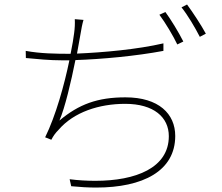

<svg xmlns="http://www.w3.org/2000/svg" viewBox="-20 -811 996 860"><path d="M712 -616.8C595.9 -589.8 442.8 -576 324.9 -571C332 -608 337 -640.3 340.9 -660.2C343.8 -679.3 349.1 -706 354 -721.9L315 -725.1C316.1 -705.3 315 -683.9 312.1 -663C309.3 -641 304.3 -609 296.2 -570C229 -570 161.2 -571 95.2 -583.1L95.9 -551.1C147.7 -546.2 202.1 -540.8 258.2 -540.8H290.8C268.8 -433.9 230.1 -293 182.2 -196L209.9 -185C218.8 -202.1 228 -215.2 242.9 -230.1C310.7 -308.9 424 -345.9 540.8 -345.9C668.7 -345.9 736.2 -285.9 736.2 -201C736.2 -58.9 588.1 -1.1 407 -1.1C370 -1.1 331 -3.2 291.9 -8.2L299 23.1C338.1 27 375 29.1 410.9 29.1C620.7 29.1 764.9 -45.1 764.9 -202.1C764.9 -301.1 691.1 -375 541.9 -375C416.9 -375 333.1 -344.1 246.1 -271C271 -328.1 298.7 -446 317.8 -541.9C436.8 -545.8 589.1 -560 712 -583.1ZM693.9 -745C720.9 -709.2 756 -649.9 774.1 -611.9L801.1 -625C780.2 -666.9 745 -724.1 720.9 -757.1ZM793 -778.1C821 -742.9 853 -688.9 875 -646L902 -660.2C882.1 -697.1 843.8 -755.7 817.8 -790.8Z"/></svg>

Font: Karasuma Gothic
Style: Thin
Weight: 200
Designer: Rasmus Andersson / Ryoko Ishizuka
Foundry: rsms
Version: Version 1.00